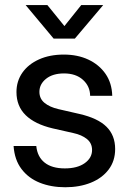

<svg xmlns="http://www.w3.org/2000/svg" viewBox="-20 -749 522 780"><path d="M245.1 11.7Q188 11.7 141.8 -6.6Q95.7 -24.9 67.4 -62.3Q39.1 -99.6 35.2 -155.8H127.4Q131.8 -111.8 161.4 -88.4Q190.9 -64.9 243.2 -64.9Q294.4 -64.9 324.2 -86.2Q354 -107.4 354 -139.6Q354 -167.5 333 -184.3Q312 -201.2 277.8 -208.5L193.8 -227.5Q121.6 -244.6 84.2 -281.2Q46.9 -317.9 46.9 -375Q46.9 -419.4 71 -453.9Q95.2 -488.3 138.7 -507.8Q182.1 -527.3 239.3 -527.3Q295.4 -527.3 339.1 -506.8Q382.8 -486.3 408.7 -449Q434.6 -411.6 436 -359.9H346.2Q345.7 -398.9 316.9 -424.8Q288.1 -450.7 240.2 -450.7Q194.3 -450.7 167.2 -429Q140.1 -407.2 140.1 -376Q140.1 -348.1 160.9 -331.1Q181.6 -314 217.3 -305.7L302.7 -286.1Q377.4 -269 412.6 -234.1Q447.8 -199.2 447.8 -143.6Q447.8 -95.2 421.4 -60.3Q395 -25.4 349.1 -6.8Q303.2 11.7 245.1 11.7ZM172.4 -728.5 241.7 -643.1 310.1 -728.5H398.9V-728L284.2 -592.3H197.8L84.5 -728V-728.5Z"/></svg>

Font: Inter Cardless Display
Style: Regular
Weight: 400
Designer: Rasmus Andersson
Foundry: rsms
Version: Version 4.001;git-9221beed3